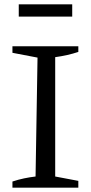

<svg xmlns="http://www.w3.org/2000/svg" viewBox="-20 -860 419 880"><path d="M37 0V-28Q64 -37 90.5 -42.5Q117 -48 143 -51L152 -596L37 -618V-648H339V-622Q315 -614 288.5 -608Q262 -602 233 -598V-51L339 -31V0ZM66 -784V-840H311V-784Z"/></svg>

Font: Piazzolla SC
Style: Regular
Weight: 400
Designer: Juan Pablo del Peral
Foundry: Huerta Tipografica
Version: Version 1.330